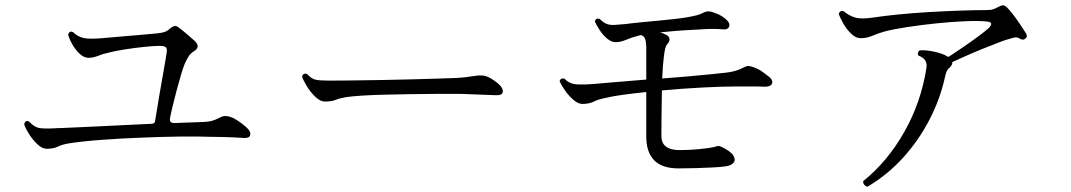

<svg xmlns="http://www.w3.org/2000/svg" viewBox="-20 -689 4040 724"><path d="M156 -128Q139 -128 121 -145Q103 -162 89 -184.5Q75 -207 71 -221Q76 -237 89 -231Q110 -208 133.5 -205.5Q157 -203 201 -206Q205 -206 207 -206Q225 -207 263.5 -208.5Q302 -210 351.5 -212.5Q401 -215 452.5 -217.5Q504 -220 548 -222Q557 -222 561 -225Q565 -228 566 -240Q568 -249 571.5 -273Q575 -297 580.5 -328Q586 -359 591.5 -390.5Q597 -422 601.5 -448Q606 -474 608 -487Q611 -503 606.5 -509.5Q602 -516 582 -516Q562 -516 527 -512.5Q492 -509 456 -503.5Q420 -498 396 -492Q371 -487 351.5 -479Q332 -471 314 -471Q296 -471 279.5 -487Q263 -503 251.5 -524Q240 -545 237 -559Q242 -574 255 -568Q274 -550 296 -545.5Q318 -541 364 -545Q394 -548 433.5 -551Q473 -554 510 -557.5Q547 -561 571 -563Q591 -565 601 -568.5Q611 -572 622 -582Q633 -591 640.5 -591Q648 -591 658 -582Q669 -574 687 -558.5Q705 -543 715 -534Q738 -511 710 -495Q699 -488 692 -477.5Q685 -467 676 -447Q672 -438 663.5 -410Q655 -382 646 -348Q637 -314 630 -284.5Q623 -255 621 -242Q618 -225 638 -225Q654 -226 676 -226.5Q698 -227 718.5 -228Q739 -229 748 -229Q768 -230 780 -233.5Q792 -237 812 -247Q832 -258 863 -242Q875 -236 892 -223Q909 -210 916 -202Q927 -189 923 -178Q919 -167 896 -169Q883 -170 861 -171Q839 -172 816.5 -172.5Q794 -173 778 -173Q722 -175 653 -174Q584 -173 513 -170Q434 -167 360.5 -161.5Q287 -156 238 -148Q214 -144 198 -136Q182 -128 156 -128Z M1205 -306Q1188 -306 1169.5 -323.5Q1151 -341 1137 -364Q1123 -387 1119 -401Q1124 -415 1138 -410Q1155 -391 1172 -388Q1189 -385 1223 -385Q1247 -385 1295 -385.5Q1343 -386 1402.5 -387Q1462 -388 1521 -389.5Q1580 -391 1628 -392.5Q1676 -394 1700 -395Q1720 -396 1736.5 -398Q1753 -400 1772 -403Q1785 -405 1797 -404.5Q1809 -404 1820 -399Q1833 -393 1847.5 -382.5Q1862 -372 1869 -363Q1879 -349 1875 -339Q1871 -329 1849 -330Q1827 -331 1797 -332Q1767 -333 1744 -334Q1733 -335 1701 -335Q1669 -335 1624.5 -335Q1580 -335 1530 -334Q1480 -333 1432 -332Q1384 -331 1346 -328.5Q1308 -326 1287 -323Q1262 -319 1246 -312.5Q1230 -306 1205 -306Z M2539 -54Q2476 -54 2446.5 -85Q2417 -116 2417 -173V-342Q2369 -337 2328.5 -331.5Q2288 -326 2260 -319Q2235 -314 2219.5 -306Q2204 -298 2179 -297Q2162 -296 2143.5 -311.5Q2125 -327 2110.5 -348Q2096 -369 2090 -383Q2095 -397 2109 -392Q2127 -373 2153.5 -371Q2180 -369 2226 -373Q2250 -375 2302.5 -379.5Q2355 -384 2417 -389V-508Q2417 -520 2415 -532.5Q2413 -545 2407 -551Q2405 -553 2402.5 -554.5Q2400 -556 2396 -557Q2392 -556 2386 -554Q2362 -548 2342.5 -539.5Q2323 -531 2305 -530Q2287 -529 2270.5 -542.5Q2254 -556 2241.5 -575Q2229 -594 2223 -608Q2226 -622 2241 -618Q2255 -604 2267.5 -599Q2280 -594 2298 -595Q2316 -596 2346 -599Q2349 -600 2351 -600Q2368 -602 2398 -605Q2428 -608 2461.5 -611Q2495 -614 2525 -617.5Q2555 -621 2572 -624Q2590 -627 2605.5 -631Q2621 -635 2632 -641Q2633 -641 2634 -642Q2641 -645 2647 -646Q2653 -647 2665 -644Q2687 -637 2701 -628.5Q2715 -620 2722 -612Q2734 -599 2729.5 -588.5Q2725 -578 2711 -578Q2687 -580 2667.5 -580Q2648 -580 2619 -578Q2601 -577 2565 -575Q2529 -573 2491 -569Q2485 -568 2479.5 -568Q2474 -568 2468 -567Q2474 -566 2478.5 -564Q2483 -562 2487 -560Q2503 -554 2504.5 -543Q2506 -532 2495 -521Q2488 -514 2483.5 -477.5Q2479 -441 2477 -393Q2528 -397 2575.5 -401Q2623 -405 2660.5 -409Q2698 -413 2717 -415Q2756 -419 2783 -434Q2793 -439 2798 -440Q2803 -441 2814 -438Q2840 -430 2857.5 -416.5Q2875 -403 2882 -398Q2896 -385 2891 -373.5Q2886 -362 2864 -362Q2842 -363 2812.5 -363Q2783 -363 2760 -363Q2704 -363 2628 -359Q2552 -355 2476 -348Q2475 -299 2474.5 -252Q2474 -205 2474 -176Q2474 -123 2543 -123Q2577 -123 2615 -126.5Q2653 -130 2674 -135Q2675 -135 2677 -136Q2683 -138 2687.5 -138.5Q2692 -139 2699 -136Q2735 -119 2745 -103Q2755 -87 2746.5 -76Q2738 -65 2718 -62Q2698 -59 2667 -57.5Q2636 -56 2602.5 -55Q2569 -54 2539 -54Z M3251 15Q3243 13 3238.5 7Q3234 1 3235 -6Q3327 -80 3390.5 -192.5Q3454 -305 3474 -436Q3477 -467 3444 -479Q3440 -484 3441.5 -490Q3443 -496 3448 -499Q3471 -501 3503 -494Q3535 -487 3551 -477Q3553 -476 3554 -475.5Q3555 -475 3556 -474Q3576 -487 3607 -508Q3638 -529 3666.5 -550Q3695 -571 3707 -582Q3731 -605 3701 -608Q3671 -611 3620.5 -609Q3570 -607 3512 -601Q3454 -595 3401.5 -587Q3349 -579 3315 -570Q3290 -563 3269.5 -554Q3249 -545 3225 -545Q3207 -545 3189.5 -562Q3172 -579 3159.5 -601Q3147 -623 3143 -637Q3145 -644 3150.5 -646.5Q3156 -649 3161 -647Q3181 -630 3204.5 -623Q3228 -616 3274 -623Q3313 -629 3368 -634.5Q3423 -640 3483.5 -643.5Q3544 -647 3601.5 -649Q3659 -651 3702 -651Q3718 -651 3727.5 -655Q3737 -659 3745 -663Q3756 -669 3762 -669Q3768 -669 3775 -663Q3785 -654 3800 -634.5Q3815 -615 3828.5 -594.5Q3842 -574 3849 -563Q3856 -551 3847 -544Q3839 -536 3828 -542Q3817 -549 3808.5 -548Q3800 -547 3792 -544Q3775 -540 3746.5 -529Q3718 -518 3684.5 -504.5Q3651 -491 3621 -477.5Q3591 -464 3571 -455Q3572 -445 3562 -435Q3553 -428 3549.5 -419.5Q3546 -411 3543 -397Q3525 -315 3484.5 -237Q3444 -159 3385 -94Q3326 -29 3251 15Z"/></svg>

Font: Zen Old Mincho
Style: Regular
Weight: 400
Designer: Yoshimichi Ohira
Foundry: Positype
Version: Version 1.001